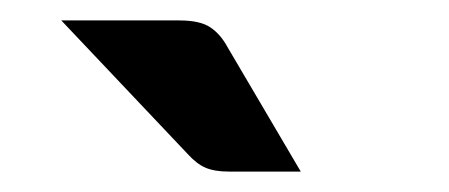

<svg xmlns="http://www.w3.org/2000/svg" viewBox="-20 -751 440 188"><path d="M155.5 -731Q176 -731 186 -724.2Q196 -717.5 203 -704.5L274.5 -583H204Q190 -583 181.2 -586.8Q172.5 -590.5 163.5 -600.5L40 -731Z"/></svg>

Font: Lato 2
Style: Bold
Weight: 700
Designer: Lukasz Dziedzic with Adam Twardoch and Botio Nikoltchev
Foundry: tyPoland Lukasz Dziedzic
Version: Version 2.015; 2015-08-06; http://www.latofonts.com/